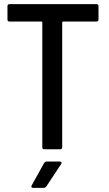

<svg xmlns="http://www.w3.org/2000/svg" viewBox="-20 -720 528 926"><path d="M455 -690V-626Q455 -616 445 -616H284Q280 -616 280 -612V-10Q280 0 270 0H194Q184 0 184 -10V-612Q184 -616 180 -616H26Q16 -616 16 -626V-690Q16 -700 26 -700H445Q455 -700 455 -690ZM205 59H268Q274 59 276 62.5Q278 66 275 71L203 180Q198 186 191 186H140Q134 186 132 182.5Q130 179 133 174L193 66Q198 59 205 59Z"/></svg>

Font: Barlow Semi Condensed Medium
Style: Regular
Weight: 500
Width: 4
Designer: Jeremy Tribby
Foundry: Tribby Type
Version: Version 1.422; ttfautohint (v1.8)